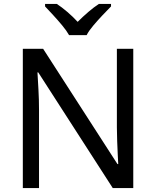

<svg xmlns="http://www.w3.org/2000/svg" viewBox="-20 -1057 800 984"><path d="M663 -93H558L176 -686H172Q174 -651 177 -599Q180 -547 180 -492V-93H97V-807H201L582 -216H586Q585 -232 583.5 -264Q582 -296 580.5 -334Q579 -372 579 -404V-807H663ZM334 -877Q321 -900 299 -926.5Q277 -953 253 -979Q229 -1005 211 -1024V-1037H271Q297 -1020 325 -996Q353 -972 378 -945Q405 -972 433 -996Q461 -1020 487 -1037H549V-1024Q530 -1005 505.5 -979Q481 -953 458.5 -926.5Q436 -900 424 -877Z"/></svg>

Font: Noto Sans Kannada UI
Style: Regular
Weight: 400
Designer: Jelle Bosma - Monotype Design Team
Foundry: Monotype Imaging Inc.
Version: Version 2.005; ttfautohint (v1.8.4.7-5d5b)